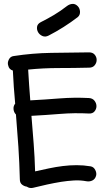

<svg xmlns="http://www.w3.org/2000/svg" viewBox="-20 -944 548 969"><path d="M44.9 -587.9Q25.4 -593.8 21.5 -613.3Q16.6 -627 24.4 -643.1Q32.2 -659.2 48.8 -661.1Q143.6 -675.8 238.8 -677.2Q334 -678.7 429.7 -679.7Q448.2 -679.7 458 -668Q467.8 -656.2 467.8 -641.6Q467.8 -627 458 -614.7Q448.2 -602.5 429.7 -602.5Q353.5 -600.6 276.4 -600.6Q199.2 -600.6 122.1 -592.8Q124 -553.7 127 -515.1Q129.9 -476.6 132.8 -437.5Q207 -441.4 280.8 -447.3Q354.5 -453.1 428.7 -449.2Q447.3 -448.2 457 -435.5Q466.8 -422.9 466.8 -408.2Q466.8 -393.6 457 -381.8Q447.3 -370.1 428.7 -371.1Q355.5 -375 283.7 -369.1Q211.9 -363.3 138.7 -359.4Q144.5 -289.1 149.9 -219.2Q155.3 -149.4 157.2 -79.1Q191.4 -86.9 226.6 -94.2Q261.7 -101.6 296.9 -106Q332 -110.4 367.2 -110.4Q402.3 -110.4 437.5 -104.5Q453.1 -101.6 460.9 -85.9Q468.8 -70.3 464.8 -56.6Q460 -40 446.3 -33.2Q432.6 -26.4 416 -29.3Q384.8 -35.2 352.5 -33.2Q320.3 -31.2 289.1 -26.4Q252.9 -20.5 217.3 -12.7Q181.6 -4.9 146.5 3.9Q129.9 7.8 115.2 -2Q101.6 -3.9 90.8 -12.7Q80.1 -21.5 80.1 -39.1Q78.1 -122.1 72.8 -203.1Q67.4 -284.2 60.5 -366.2Q49.8 -377 48.3 -393.1Q46.9 -409.2 56.6 -420.9Q48.8 -503.9 44.9 -587.9ZM317.4 -913.1Q330.1 -922.9 344.7 -924.3Q359.4 -925.8 372.1 -913.1Q382.8 -902.3 383.8 -885.3Q384.8 -868.2 372.1 -857.4Q301.8 -803.7 225.6 -764.6Q209 -755.9 194.3 -762.2Q179.7 -768.6 172.4 -781.2Q165 -793.9 167 -808.6Q168.9 -823.2 185.5 -832Q220.7 -849.6 253.4 -869.1Q286.1 -888.7 317.4 -913.1Z"/></svg>

Font: Schoolbell
Style: Regular
Weight: 400
Designer: Font Diner, Inc
Foundry: Font Diner, Inc
Version: Version 1.001